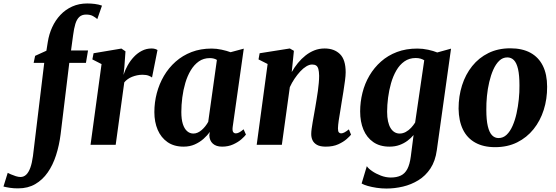

<svg xmlns="http://www.w3.org/2000/svg" viewBox="-151 -835 3206 1107"><path d="M124.5 -592.5Q131.5 -638 150 -678.2Q168.5 -718.5 197.5 -749.2Q226.5 -780 265.5 -797.5Q304.5 -815 352 -815Q374 -815 396 -812.2Q418 -809.5 437 -802.5L410 -725Q400 -734 384.8 -742.5Q369.5 -751 345.5 -751Q321 -751 306.2 -737.2Q291.5 -723.5 283.5 -697.2Q275.5 -671 270.5 -632L258.5 -544H356.5L344.5 -472.5H248.5L198.5 -61Q190.5 3 172.2 59.8Q154 116.5 124.2 159.2Q94.5 202 52.2 226.5Q10 251 -45.5 251Q-70.5 251.5 -94.2 247.8Q-118 244 -131 240.5L-106.5 161.5Q-101.5 164.5 -88.2 170.2Q-75 176 -59.8 180.8Q-44.5 185.5 -33 185.5Q-14 185.5 0 172.2Q14 159 23.8 132.2Q33.5 105.5 39 65L104 -472.5H43L51.5 -513L116.5 -542.5Z M371 0 434.5 -465.5 381.5 -492.5 388.5 -528 549 -555 572.5 -539 566 -448.5 561 -403Q570 -431 585.2 -458.2Q600.5 -485.5 621 -507.2Q641.5 -529 667.2 -542.2Q693 -555.5 723 -555.5Q735.5 -555.5 744.2 -552.5Q753 -549.5 757 -546.5L725.5 -388Q722 -392 707.5 -398Q693 -404 671 -404Q655 -404 639.5 -400.8Q624 -397.5 610.2 -392Q596.5 -386.5 585 -378.2Q573.5 -370 565.5 -360L516 0Z M1190.5 -102.5Q1188 -82 1193.2 -74Q1198.5 -66 1209 -66Q1217 -66 1227.5 -71.2Q1238 -76.5 1253.5 -89.5L1267 -59Q1259.5 -48.5 1240.8 -32Q1222 -15.5 1193.5 -2.5Q1165 10.5 1129.5 10.5Q1095.5 10.5 1076.2 -6.8Q1057 -24 1056 -54.5L1058.5 -74.5Q1044.5 -54 1022.5 -34.5Q1000.5 -15 971.8 -2.2Q943 10.5 907.5 10.5Q852.5 10.5 815 -15.5Q777.5 -41.5 758.2 -86.5Q739 -131.5 739 -188.5Q739 -244.5 753 -297.8Q767 -351 794.2 -397.5Q821.5 -444 861.5 -479.5Q901.5 -515 953.5 -535Q1005.5 -555 1069 -555Q1097.5 -555 1127.2 -548.5Q1157 -542 1178.5 -534L1254.5 -554.5ZM1099.5 -489.5Q1092 -494.5 1081.8 -497.2Q1071.5 -500 1059 -500Q1022.5 -500 995.5 -481Q968.5 -462 949 -429.8Q929.5 -397.5 917.5 -356.8Q905.5 -316 900 -272.8Q894.5 -229.5 894.5 -189Q894.5 -147.5 903.2 -120Q912 -92.5 927.8 -78.8Q943.5 -65 964 -65Q977 -65 989 -70.5Q1001 -76 1012 -85.5Q1023 -95 1032.5 -107Q1042 -119 1049.5 -132.5Z M1531 -419.5Q1546.5 -447 1566.5 -471.5Q1586.5 -496 1610.5 -515Q1634.5 -534 1662 -544.8Q1689.5 -555.5 1720.5 -555.5Q1776 -555.5 1809 -523.2Q1842 -491 1842 -418Q1842 -399.5 1838 -369.2Q1834 -339 1828.8 -306.2Q1823.5 -273.5 1819 -246.5Q1815.5 -221 1810.5 -193Q1805.5 -165 1801.8 -139.2Q1798 -113.5 1797.5 -95Q1797.5 -77 1803 -71.5Q1808.5 -66 1815.5 -66Q1824 -66 1834.2 -71.2Q1844.5 -76.5 1860.5 -89L1873 -58.5Q1866.5 -50 1848 -33.5Q1829.5 -17 1799.5 -3.2Q1769.5 10.5 1727.5 10.5Q1694.5 10.5 1676.2 0Q1658 -10.5 1650.5 -27.2Q1643 -44 1643.5 -64Q1643.5 -75 1645.8 -92.5Q1648 -110 1651.8 -131.2Q1655.5 -152.5 1659.5 -174.8Q1663.5 -197 1667 -217.5Q1670.5 -239 1674.5 -262.8Q1678.5 -286.5 1681.8 -310.5Q1685 -334.5 1687 -356.8Q1689 -379 1689 -398Q1688.5 -423 1684.5 -437.2Q1680.5 -451.5 1671.8 -457.2Q1663 -463 1648.5 -463Q1632.5 -463 1614.8 -452.2Q1597 -441.5 1580 -423Q1563 -404.5 1547.2 -381.2Q1531.5 -358 1520 -332.5L1474 0H1329L1392 -466L1339.5 -492.5L1346 -528L1520 -555.5L1543.5 -542Z M2367.5 31Q2359 93.5 2330.8 136.2Q2302.5 179 2261.2 204.2Q2220 229.5 2172.2 240.8Q2124.5 252 2077 252Q2048.5 252 2020.2 247.8Q1992 243.5 1969.2 237Q1946.5 230.5 1934 223L1964 123Q1972 136 1994 151.2Q2016 166.5 2044.8 177.5Q2073.5 188.5 2102 188.5Q2136 188.5 2159.8 177.2Q2183.5 166 2197.5 139.5Q2211.5 113 2217.5 67.5L2233.5 -56.5Q2219 -39 2198.8 -23.8Q2178.5 -8.5 2152.5 1Q2126.5 10.5 2094.5 10.5Q2039 10.5 2001.2 -15.8Q1963.5 -42 1944.5 -87.5Q1925.5 -133 1925.5 -192.5Q1925.5 -247 1938.8 -300Q1952 -353 1979 -399Q2006 -445 2045.8 -480.2Q2085.5 -515.5 2137.8 -535.2Q2190 -555 2255.5 -555Q2286.5 -555 2317.5 -548.2Q2348.5 -541.5 2370 -532.5L2449.5 -554.5ZM2295 -487.5Q2286.5 -493 2274 -496.8Q2261.5 -500.5 2246 -500.5Q2208.5 -500.5 2180.8 -481Q2153 -461.5 2134 -428.5Q2115 -395.5 2103.5 -355Q2092 -314.5 2086.5 -271.8Q2081 -229 2081 -190.5Q2081 -159 2086.2 -135.5Q2091.5 -112 2101 -96.5Q2110.5 -81 2123.8 -73Q2137 -65 2153 -65Q2171.5 -65 2188.5 -74.2Q2205.5 -83.5 2219.2 -98.2Q2233 -113 2242.5 -128.5Z M2791 -556.5Q2860 -556.5 2907.2 -530.8Q2954.5 -505 2979 -455.5Q3003.5 -406 3003.5 -335Q3004 -264.5 2984 -201.5Q2964 -138.5 2925.2 -90.2Q2886.5 -42 2830.8 -14.2Q2775 13.5 2703.5 13.5Q2636 13.5 2589 -12.8Q2542 -39 2518 -88.5Q2494 -138 2493 -208.5Q2493 -280 2513 -343Q2533 -406 2571.5 -454Q2610 -502 2665.2 -529.2Q2720.5 -556.5 2791 -556.5ZM2774 -504Q2747.5 -504 2727.5 -484.8Q2707.5 -465.5 2693.2 -433.5Q2679 -401.5 2669.8 -362Q2660.5 -322.5 2656.5 -281Q2652.5 -239.5 2653 -202Q2653 -143.5 2661.5 -107.5Q2670 -71.5 2685.8 -55.2Q2701.5 -39 2723.5 -39Q2750 -39 2770 -58Q2790 -77 2804.2 -109.2Q2818.5 -141.5 2827.2 -181.2Q2836 -221 2840.2 -262.5Q2844.5 -304 2844 -342Q2844 -401.5 2835.8 -437Q2827.5 -472.5 2812 -488.2Q2796.5 -504 2774 -504Z"/></svg>

Font: Merriweather 48pt ExtraBold
Style: Italic
Weight: 800
Italic angle: -7.8°
Version: Version 2.101